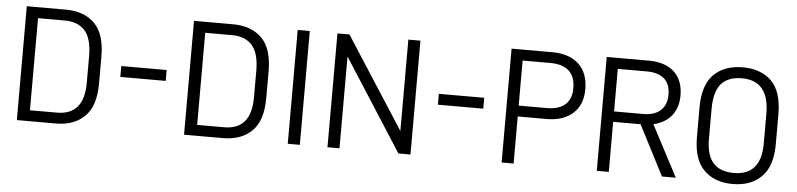

<svg xmlns="http://www.w3.org/2000/svg" viewBox="-43 -925 4810 1159"><g transform="rotate(5 2361.5 -345.5)"><path d="M315.9 -689.9Q426.8 -689.9 491.2 -627Q555.2 -563 555.2 -425.8V-264.2Q555.2 -126.5 491.2 -64Q427.2 0 315.9 0H80.1V-689.9ZM316.9 -65.9Q481 -65.9 481 -259.8V-422.9Q481 -527.3 439 -576.2Q396 -624 316.9 -624H153.8V-65.9Z M954.6 -379.9V-314H679.7V-379.9Z M1329.1 -689.9Q1439.9 -689.9 1504.4 -627Q1568.4 -563 1568.4 -425.8V-264.2Q1568.4 -126.5 1504.4 -64Q1440.4 0 1329.1 0H1093.3V-689.9ZM1330.1 -65.9Q1494.1 -65.9 1494.1 -259.8V-422.9Q1494.1 -527.3 1452.1 -576.2Q1409.2 -624 1330.1 -624H1167V-65.9Z M1794.9 -689.9V0H1721.7V-689.9Z M2465.3 0H2392.1L2035.2 -556.2V0H1962.4V-689.9H2035.2L2392.1 -136.2V-689.9H2465.3Z M2878.9 -379.9V-314H2604V-379.9Z M3424.3 -637.2Q3482.4 -583.5 3482.4 -483.9Q3482.4 -390.1 3424.3 -337.9Q3365.7 -285.2 3265.6 -285.2H3090.3V0H3017.6V-689.9H3265.6Q3365.7 -689.9 3424.3 -637.2ZM3370.6 -383.8Q3409.7 -417 3409.7 -483.9Q3409.7 -555.2 3370.6 -589.8Q3332 -624 3259.3 -624H3090.3V-351.1H3259.3Q3332 -351.1 3370.6 -383.8Z M3667 -303.2V0H3594.2V-689.9H3850.1Q3947.3 -689.9 4002.9 -640.1Q4058.1 -589.4 4058.1 -496.1Q4058.1 -422.9 4019 -374Q3981.4 -327.1 3910.2 -310.1L4073.2 0H3989.3L3833 -303.2ZM3844.2 -366.2Q3911.6 -366.2 3948.2 -399.9Q3985.4 -432.6 3985.4 -495.1Q3985.4 -558.6 3949.2 -591.8Q3911.1 -624 3844.2 -624H3667V-366.2Z M4243.7 -56.2Q4178.7 -119.6 4178.7 -255.9V-435.1Q4178.7 -571.3 4243.7 -636.2Q4308.1 -699.2 4418.9 -699.2Q4528.3 -699.2 4592.8 -636.2Q4656.7 -572.3 4656.7 -435.1V-255.9Q4656.7 -119.6 4591.8 -56.2Q4527.8 7.8 4418 7.8Q4307.6 7.8 4243.7 -56.2ZM4584 -432.1Q4584 -632.8 4418.9 -632.8Q4336.4 -632.8 4293.9 -585.9Q4252 -537.1 4252 -432.1V-252Q4252 -150.9 4294.9 -105Q4336.4 -59.1 4418.9 -59.1Q4584 -59.1 4584 -252Z"/></g></svg>

Font: D-DIN-PRO
Style: Regular
Weight: 400
Designer: Charles Nix
Foundry: Datto Inc.
Version: Version 1.000;hotconv 1.0.109;makeotfexe 2.5.65596